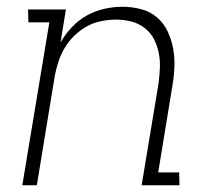

<svg xmlns="http://www.w3.org/2000/svg" viewBox="-20 -548 640 568"><path d="M46 0 126 -482H64L63 -520H175L159 -422Q173 -447 193 -468Q213 -489 237.5 -502.5Q262 -516 289 -522Q316 -528 342 -528Q370 -528 397 -521Q424 -514 444 -497Q464 -480 475.5 -456Q487 -432 492 -405.5Q497 -379 496 -351Q495 -323 490 -294L448 -38H510L511 0H399L449 -301Q452 -324 453 -347Q454 -370 449.5 -392Q445 -414 435 -433Q425 -452 407.5 -465.5Q390 -479 368 -484.5Q346 -490 323 -490Q302 -490 279.5 -485.5Q257 -481 237 -470Q217 -459 200 -442.5Q183 -426 171.5 -406.5Q160 -387 153 -366Q146 -345 142 -323L89 0Z"/></svg>

Font: Iosevka Etoile Extralight
Style: Italic
Weight: 200
Italic angle: -9°
Designer: Belleve Invis
Foundry: Belleve Invis
Version: Version 22.1.2; ttfautohint (v1.8.4)